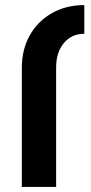

<svg xmlns="http://www.w3.org/2000/svg" viewBox="-20 -736 360 756"><path d="M312 -716V-603Q262 -603 231.5 -566.5Q201 -530 201 -470V0H66V-470Q66 -541.5 97.5 -597.2Q129 -653 184.9 -684.5Q240.7 -716 312 -716Z"/></svg>

Font: Uncut Sans Variable
Style: Regular
Weight: 400
Designer: Kasper Nordkvist
Foundry: UNCUT.wtf
Version: Version 1.304;Glyphs 3.2 (3246)